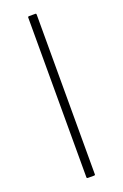

<svg xmlns="http://www.w3.org/2000/svg" viewBox="-158 -755 590 919"><g transform="rotate(-20 136.5 -296.0)"><path d="M153 -708Q156 -708 157 -706.5Q158 -705 158 -702V112Q158 114 156.5 115Q155 116 153 116H121Q118 116 116.5 115Q115 114 115 110V-703Q115 -705 116.5 -706.5Q118 -708 120 -708Z"/></g></svg>

Font: Glory ExtraLight
Style: Regular
Weight: 250
Version: Version 1.011